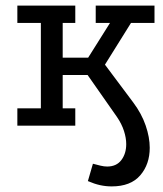

<svg xmlns="http://www.w3.org/2000/svg" viewBox="-20 -449 582 686"><path d="M379 217Q358 217 337.5 212.5Q317 208 294 198L312 136Q327 140 339.5 143Q352 146 363 146Q396 146 413.5 123Q431 100 431 66Q431 44 423 19Q415 -6 398 -31L293 -181H204V-62H249V0H42V-62H126V-367H42V-429H249V-367H204V-243H295L373 -367H322V-429H532V-367H448L355 -218L456 -83Q486 -43 500.5 -0.5Q515 42 515 79Q515 138 481 177.5Q447 217 379 217Z"/></svg>

Font: Podkova VF Beta
Style: Regular
Weight: 400
Designer: Ilya Yudin
Foundry: Cyreal (www.cyreal.org)
Version: Version 2.100